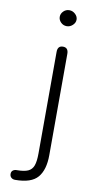

<svg xmlns="http://www.w3.org/2000/svg" viewBox="-108 -754 541 1090"><g transform="rotate(10 163.0 -209.0)"><path d="M152 -664Q152 -682 166 -696Q180 -710 200 -710Q219 -710 234 -696Q249 -682 249 -664Q249 -646 234 -632Q219 -618 200 -618Q180 -618 166 -632Q152 -646 152 -664ZM32 263Q32 250 40.5 243Q49 236 63 236Q105 236 127.5 226Q150 216 159 191.5Q168 167 168 120L169 -464Q169 -500 200 -500Q231 -500 231 -464L230 120Q230 205 193 248.5Q156 292 63 292Q49 292 40.5 284Q32 276 32 263Z"/></g></svg>

Font: Kodchasan Light
Style: Regular
Weight: 300
Version: Version 1.000; ttfautohint (v1.6)